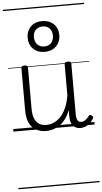

<svg xmlns="http://www.w3.org/2000/svg" viewBox="-83 -1016 811 1522"><g transform="rotate(-5 323.0 -255.0)"><path d="M260 18Q216 18 181 0Q146 -18 126.5 -57.5Q107 -97 107 -161V-496Q107 -506 113 -510Q119 -514 132 -514Q146 -514 152.5 -510Q159 -506 159 -496V-167Q159 -123 170.5 -92.5Q182 -62 205.5 -46Q229 -30 266 -30Q296 -30 324.5 -42.5Q353 -55 378 -80.5Q403 -106 422 -148Q441 -190 451 -248V-497Q451 -506 457.5 -510.5Q464 -515 478 -515Q491 -515 497.5 -510.5Q504 -506 504 -497V-92Q504 -72 508 -58Q512 -44 520.5 -37Q529 -30 543 -30Q554 -30 564 -34.5Q574 -39 584.5 -48Q595 -57 605 -71Q610 -78 616.5 -78Q623 -78 631 -72Q637 -67 638.5 -60.5Q640 -54 636 -48Q625 -28 608.5 -13Q592 2 573 10Q554 18 534 18Q514 18 499.5 12Q485 6 474 -6Q463 -18 457.5 -35.5Q452 -53 452 -76L451 -133Q436 -90 413.5 -60.5Q391 -31 365 -14Q339 3 312 10.5Q285 18 260 18ZM303 -608Q247 -608 212 -642Q177 -676 177 -731Q177 -767 193 -795Q209 -823 237.5 -838Q266 -853 303 -853Q358 -853 393.5 -819.5Q429 -786 429 -731Q429 -695 413 -667Q397 -639 368.5 -623.5Q340 -608 303 -608ZM303 -651Q326 -651 343 -661Q360 -671 369 -689Q378 -707 378 -731Q378 -767 358 -788.5Q338 -810 303 -810Q280 -810 262.5 -800Q245 -790 236 -772.5Q227 -755 227 -731Q227 -695 247.5 -673Q268 -651 303 -651ZM0 449H646V459H0ZM0 -20H646V0H0ZM0 -505H646V-500H0ZM0 -969H646V-959H0Z"/></g></svg>

Font: Playwrite IT Trad Guides
Style: Regular
Weight: 400
Designer: Veronika Burian, José Scaglione
Foundry: TypeTogether
Version: Version 1.003